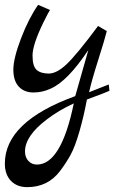

<svg xmlns="http://www.w3.org/2000/svg" viewBox="-27 -411 498 791"><path d="M421 -63 424 -37Q420 -34 331 -1Q319 65 300.5 129.5Q282 194 263.5 227.5Q245 261 220 294Q170 360 85 360Q43 360 18 334Q-7 308 -7 263Q-7 90 283 -15L337 -205Q251 -76 182 -46Q148 -30 110.5 -30Q73 -30 50.5 -54Q28 -78 28 -124Q28 -170 59.5 -252.5Q91 -335 130 -391L179 -370Q176 -367 151 -317Q107 -226 107 -182Q107 -138 124 -123Q141 -108 174 -108Q207 -108 248.5 -147.5Q290 -187 377 -304L413 -283Q405 -250 377.5 -163.5Q350 -77 340 -31ZM277 15Q214 44 166 81Q76 149 76 213Q76 237 90 252Q104 267 125 267Q225 267 277 15Z"/></svg>

Font: Marck Script
Style: Regular
Weight: 400
Designer: Denis Masharov, Marck Fogel
Foundry: Denis Masharov
Version: Version 1.002